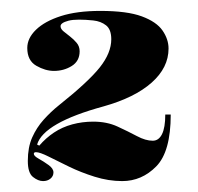

<svg xmlns="http://www.w3.org/2000/svg" viewBox="-20 -743 363 352"><path d="M59 -411Q50 -411 40.5 -418.5Q31 -426 31 -448Q31 -473 39 -491Q47 -509 60 -523.5Q73 -538 88 -550Q142 -593 163 -619.5Q184 -646 184 -671Q184 -689 174.5 -696.5Q165 -704 151 -705.5Q137 -707 125 -707Q113 -707 105.5 -705Q98 -703 94.5 -700.5Q91 -698 91 -695Q91 -690 96.5 -685.5Q102 -681 108.5 -676Q115 -671 120.5 -664.5Q126 -658 126 -649Q126 -631 111.5 -622Q97 -613 79 -613Q63 -613 46.5 -622.5Q30 -632 30 -655Q30 -673 46 -688.5Q62 -704 91.5 -713.5Q121 -723 164 -723Q213 -723 240 -713Q267 -703 278 -687Q289 -671 289 -654Q289 -619 258 -591.5Q227 -564 170 -548Q115 -533 84.5 -515.5Q54 -498 48 -478L52 -476Q64 -490 79 -500Q94 -510 112.5 -515Q131 -520 151 -520Q176 -520 195.5 -511Q215 -502 231 -493.5Q247 -485 260 -485Q271 -485 277 -497Q283 -509 283 -533H293Q293 -465 266.5 -438Q240 -411 204 -411Q179 -411 153.5 -419Q128 -427 106.5 -437.5Q85 -448 69 -456Q53 -464 46 -464Q42 -464 42 -461Q42 -457 51 -452Q60 -447 69 -440.5Q78 -434 78 -427Q78 -420 72.5 -415.5Q67 -411 59 -411Z"/></svg>

Font: Kalnia
Style: Bold
Weight: 700
Designer: Frida Medrano
Foundry: Frida Medrano
Version: Version 1.105